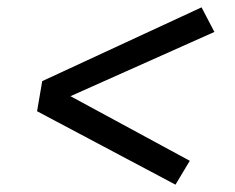

<svg xmlns="http://www.w3.org/2000/svg" viewBox="-20 -602 640 523"><path d="M458 -99 81 -299 95 -381 529 -582 564 -515 172 -340 497 -164Z"/></svg>

Font: Iosevka Curly Extended Oblique
Style: Regular
Weight: 400
Width: 7
Italic angle: -9°
Monospace: yes
Designer: Belleve Invis
Foundry: Belleve Invis
Version: Version 11.1.0; ttfautohint (v1.8.3)